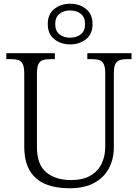

<svg xmlns="http://www.w3.org/2000/svg" viewBox="-20 -999 740 1029"><path d="M352 10Q278 10 223.5 -12.5Q169 -35 139.5 -84.5Q110 -134 110 -215V-605Q110 -639 102 -655.5Q94 -672 78.5 -677Q63 -682 40 -682H14V-714H274V-682H248Q225 -682 209 -676.5Q193 -671 185.5 -654.5Q178 -638 178 -603V-210Q178 -117 228 -75.5Q278 -34 360 -34Q424 -34 464.5 -57.5Q505 -81 524.5 -121.5Q544 -162 544 -212V-605Q544 -639 536 -655.5Q528 -672 512.5 -677Q497 -682 474 -682H448V-714H685V-682H660Q637 -682 621 -676.5Q605 -671 597.5 -654.5Q590 -638 590 -603V-210Q590 -145 563 -95.5Q536 -46 483.5 -18Q431 10 352 10ZM356 -761Q306 -761 271 -789Q236 -817 236 -870Q236 -923 271 -951Q306 -979 356 -979Q406 -979 441 -951Q476 -923 476 -870Q476 -817 441 -789Q406 -761 356 -761ZM356 -797Q390 -797 413 -815Q436 -833 436 -870Q436 -907 413 -925Q390 -943 356 -943Q322 -943 299 -925Q276 -907 276 -870Q276 -833 299 -815Q322 -797 356 -797Z"/></svg>

Font: Noto Serif Kannada Light
Style: Regular
Weight: 300
Version: Version 2.003